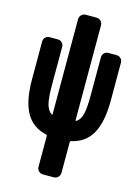

<svg xmlns="http://www.w3.org/2000/svg" viewBox="-134 -764 767 1057"><g transform="rotate(15 250.0 -235.0)"><path d="M440.4 -519.5Q455.1 -519.5 464.8 -509.8Q474.6 -500 474.6 -485.4V-269.5Q474.6 -147.5 437.5 -81.1Q400.4 -14.6 320.3 2.9Q315.4 4.9 315.4 8.8V184.6Q315.4 199.2 305.2 209.5Q294.9 219.7 280.3 219.7H219.7Q205.1 219.7 194.8 210Q184.6 200.2 184.6 184.6V8.8Q184.6 4.9 179.7 2.9Q99.6 -14.6 62.5 -81.5Q25.4 -148.4 25.4 -269.5V-485.4Q25.4 -500 35.2 -509.8Q44.9 -519.5 59.6 -519.5H105.5Q120.1 -519.5 129.9 -509.8Q139.6 -500 139.6 -485.4V-269.5Q139.6 -197.3 148.4 -162.1Q157.2 -127 179.7 -112.3Q184.6 -110.4 184.6 -114.3V-655.3Q184.6 -669.9 194.8 -680.2Q205.1 -690.4 219.7 -690.4H280.3Q294.9 -690.4 305.2 -680.2Q315.4 -669.9 315.4 -655.3V-114.3Q315.4 -110.4 320.3 -112.3Q343.8 -127 352.1 -162.6Q360.4 -198.2 360.4 -269.5V-485.4Q360.4 -500 370.1 -509.8Q379.9 -519.5 394.5 -519.5Z"/></g></svg>

Font: Rounded-L Mgen+ 1mn bold
Style: Bold
Weight: 700
Designer: [Source Han Sans]
Ryoko NISHIZUKA  (kana & ideographs); Paul D. Hunt (Latin, Greek & Cyrillic); Wenlong ZHANG  (bopomofo
Version: Version 1.059.20150602